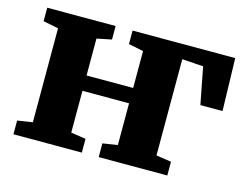

<svg xmlns="http://www.w3.org/2000/svg" viewBox="-81 -676 1033 804"><g transform="rotate(15 436.0 -274.0)"><path d="M32.5 0V-59.5L98 -69.5V-477L32 -490V-548.5H328.5V-490L264.5 -477V-317H466.5V-477L402 -490V-548.5H847L853 -320.5H757L726 -480.5L634 -486.5V-69.5L699.5 -59.5V0H402V-59.5L466.5 -69.5V-250.5H264.5V-69.5L329 -59.5V0Z"/></g></svg>

Font: Merriweather 36pt Black
Style: Regular
Weight: 900
Version: Version 2.100